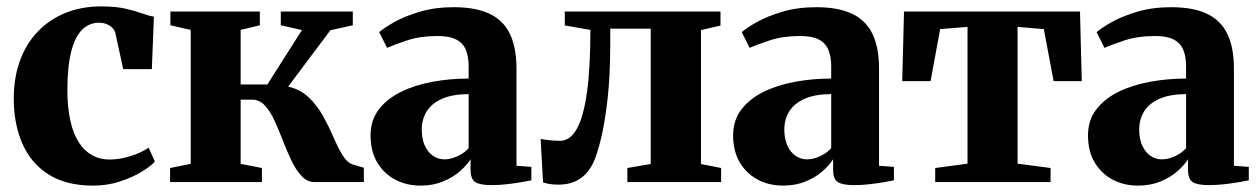

<svg xmlns="http://www.w3.org/2000/svg" viewBox="-20 -569 3938 600"><path d="M271 11Q186.5 11 131.5 -24Q76.5 -59 49.8 -120.5Q23 -182 23 -261Q23 -326 42.2 -379Q61.5 -432 97.8 -470Q134 -508 184.2 -528.5Q234.5 -549 296.5 -549Q341 -549 371.8 -542Q402.5 -535 423.8 -527.2Q445 -519.5 461 -517L454.5 -353H365L341 -463.5Q339 -474.5 331 -482.2Q323 -490 312.2 -494Q301.5 -498 289.5 -498Q260 -498 238 -477.5Q216 -457 203.5 -411.5Q191 -366 190.5 -290Q190.5 -233.5 199.8 -192Q209 -150.5 226.5 -123.8Q244 -97 268 -83.8Q292 -70.5 321 -70.5Q345 -70.5 367.8 -75.8Q390.5 -81 410.2 -89.2Q430 -97.5 444.5 -107.5L464 -64Q451 -49.5 422.2 -32Q393.5 -14.5 354.5 -1.8Q315.5 11 271 11Z M511.5 0V-44L576 -57V-475.5L512.5 -490V-533H792V-490L732 -475.5V-305H815.5L923.5 -475L857.5 -490V-533H1082.5V-490L1012.5 -474.5L880.5 -298.5Q919 -289.5 945.2 -264.2Q971.5 -239 989.8 -206Q1008 -173 1022 -140.5Q1036 -108 1050.2 -84.5Q1064.5 -61 1082.5 -55L1117 -45V0H963.5Q940 0 922.5 -18.8Q905 -37.5 891 -66.8Q877 -96 864.2 -129Q851.5 -162 838.2 -191.2Q825 -220.5 808 -239Q791 -257.5 768.5 -257.5H732V-57L798.5 -44V0Z M1294 11Q1250 11 1214.8 -7.8Q1179.5 -26.5 1158.8 -61.5Q1138 -96.5 1138 -146Q1138 -193 1163.5 -226.5Q1189 -260 1232.2 -281.5Q1275.5 -303 1330.5 -313.2Q1385.5 -323.5 1444.5 -323.5V-362Q1444.5 -392.5 1435.5 -413.8Q1426.5 -435 1405.2 -445.8Q1384 -456.5 1347.5 -456.5Q1293.5 -456.5 1253 -443Q1212.5 -429.5 1189.5 -419.5L1165 -468.5Q1179.5 -481.5 1212.2 -500Q1245 -518.5 1292.5 -532.5Q1340 -546.5 1398 -546.5Q1466.5 -546.5 1509.8 -526Q1553 -505.5 1573.5 -463Q1594 -420.5 1594 -354V-51L1640.5 -47.5V-5.5Q1629.5 -3 1608.5 0.5Q1587.5 4 1563 6.8Q1538.5 9.5 1516 9.5Q1480.5 9.5 1465.5 0.2Q1450.5 -9 1450.5 -39V-71.5Q1439.5 -53.5 1417.8 -34.2Q1396 -15 1364.8 -2Q1333.5 11 1294 11ZM1369.5 -71Q1388 -71 1409.5 -80.8Q1431 -90.5 1444.5 -106V-275Q1392.5 -274.5 1360.2 -259.8Q1328 -245 1313 -220.2Q1298 -195.5 1298 -164.5Q1298 -135.5 1307.2 -114.8Q1316.5 -94 1332.5 -82.5Q1348.5 -71 1369.5 -71Z M1725 8Q1709 8 1697.2 6Q1685.5 4 1677 1L1669.5 -135Q1679.5 -132.5 1697 -130.8Q1714.5 -129 1730 -129Q1761.5 -129 1782.5 -166.2Q1803.5 -203.5 1814.2 -280.2Q1825 -357 1825 -475.5L1745 -489.5V-533H2231.5V-489L2170.5 -475V-56.5L2233.5 -44V0H1940.5V-44L2013.5 -56.5V-479.5H1887V-431.5Q1887 -332.5 1878.5 -258.2Q1870 -184 1857.8 -134.5Q1845.5 -85 1834 -60.5Q1817.5 -26.5 1790.5 -9.2Q1763.5 8 1725 8Z M2427 11Q2383 11 2347.8 -7.8Q2312.5 -26.5 2291.8 -61.5Q2271 -96.5 2271 -146Q2271 -193 2296.5 -226.5Q2322 -260 2365.2 -281.5Q2408.5 -303 2463.5 -313.2Q2518.5 -323.5 2577.5 -323.5V-362Q2577.5 -392.5 2568.5 -413.8Q2559.5 -435 2538.2 -445.8Q2517 -456.5 2480.5 -456.5Q2426.5 -456.5 2386 -443Q2345.5 -429.5 2322.5 -419.5L2298 -468.5Q2312.5 -481.5 2345.2 -500Q2378 -518.5 2425.5 -532.5Q2473 -546.5 2531 -546.5Q2599.5 -546.5 2642.8 -526Q2686 -505.5 2706.5 -463Q2727 -420.5 2727 -354V-51L2773.5 -47.5V-5.5Q2762.5 -3 2741.5 0.5Q2720.5 4 2696 6.8Q2671.5 9.5 2649 9.5Q2613.5 9.5 2598.5 0.2Q2583.5 -9 2583.5 -39V-71.5Q2572.5 -53.5 2550.8 -34.2Q2529 -15 2497.8 -2Q2466.5 11 2427 11ZM2502.5 -71Q2521 -71 2542.5 -80.8Q2564 -90.5 2577.5 -106V-275Q2525.5 -274.5 2493.2 -259.8Q2461 -245 2446 -220.2Q2431 -195.5 2431 -164.5Q2431 -135.5 2440.2 -114.8Q2449.5 -94 2465.5 -82.5Q2481.5 -71 2502.5 -71Z M2902.5 0V-44L3003.5 -57.5V-485L2918 -478L2888 -315.5H2799.5L2805 -533H3355L3360.5 -315.5H3272.5L3242 -478L3160 -485V-57.5L3263 -44V0Z M3536 11Q3492 11 3456.8 -7.8Q3421.5 -26.5 3400.8 -61.5Q3380 -96.5 3380 -146Q3380 -193 3405.5 -226.5Q3431 -260 3474.2 -281.5Q3517.5 -303 3572.5 -313.2Q3627.5 -323.5 3686.5 -323.5V-362Q3686.5 -392.5 3677.5 -413.8Q3668.5 -435 3647.2 -445.8Q3626 -456.5 3589.5 -456.5Q3535.5 -456.5 3495 -443Q3454.5 -429.5 3431.5 -419.5L3407 -468.5Q3421.5 -481.5 3454.2 -500Q3487 -518.5 3534.5 -532.5Q3582 -546.5 3640 -546.5Q3708.5 -546.5 3751.8 -526Q3795 -505.5 3815.5 -463Q3836 -420.5 3836 -354V-51L3882.5 -47.5V-5.5Q3871.5 -3 3850.5 0.5Q3829.5 4 3805 6.8Q3780.5 9.5 3758 9.5Q3722.5 9.5 3707.5 0.2Q3692.5 -9 3692.5 -39V-71.5Q3681.5 -53.5 3659.8 -34.2Q3638 -15 3606.8 -2Q3575.5 11 3536 11ZM3611.5 -71Q3630 -71 3651.5 -80.8Q3673 -90.5 3686.5 -106V-275Q3634.5 -274.5 3602.2 -259.8Q3570 -245 3555 -220.2Q3540 -195.5 3540 -164.5Q3540 -135.5 3549.2 -114.8Q3558.5 -94 3574.5 -82.5Q3590.5 -71 3611.5 -71Z"/></svg>

Font: Merriweather 72pt ExtraBold
Style: Regular
Weight: 800
Version: Version 2.100